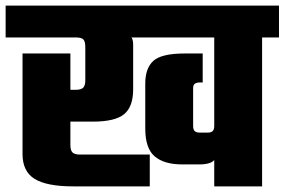

<svg xmlns="http://www.w3.org/2000/svg" viewBox="-40 -662 1011 682"><path d="M721 -592H891V0H721ZM680 -472V-369H669Q658 -369 652 -364.5Q646 -360 646 -349V-215Q646 -201 652 -196Q658 -191 669 -191H698Q709 -191 715 -196Q721 -201 721 -215L735 -148Q735 -114 723 -96Q711 -78 668 -78H607Q543 -78 509.5 -106.5Q476 -135 476 -205V-365Q476 -420 505 -446Q534 -472 616 -472ZM40 -472H210V-147Q210 -128 217.5 -120.5Q225 -113 244 -113H492V0H220Q126 0 83 -26.5Q40 -53 40 -115ZM-20 -642H951V-529H382L406 -546Q419 -541 426 -531Q433 -521 433 -504V-345Q433 -283 401 -256.5Q369 -230 290 -230H197V-343H229Q248 -343 255.5 -350.5Q263 -358 263 -377V-495Q263 -515 256 -522Q249 -529 229 -529H-20Z"/></svg>

Font: Teko Light
Style: Bold
Weight: 700
Version: Version 2.000;gftools[0.9.28.dev9+g7d2139d.d20230707]